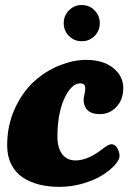

<svg xmlns="http://www.w3.org/2000/svg" viewBox="-20 -726 518 759"><path d="M252.7 -583.7Q231.9 -604.5 231.9 -634.3Q231.9 -664.1 252.7 -685.1Q273.4 -706.1 303.2 -706.1Q333 -706.1 353.8 -685.1Q374.5 -664.1 374.5 -634.3Q374.5 -604.5 353.8 -583.7Q333 -563 303.2 -563Q273.4 -563 252.7 -583.7ZM319.3 -489.3Q387.7 -489.3 427.5 -457.3Q467.3 -425.3 467.3 -377.9Q467.3 -332.5 440.4 -303.7Q413.6 -274.9 375.5 -274.9Q335 -274.9 320.6 -297.1Q306.2 -319.3 312.5 -346.2Q319.3 -375 315.9 -385.7Q312.5 -396.5 296.4 -396.5Q278.3 -396.5 261.5 -378.9Q244.6 -361.3 231 -329.1Q207 -270 207 -186Q207 -141.6 225.8 -116.7Q244.6 -91.8 278.3 -91.8Q329.1 -91.8 389.6 -140.6Q409.7 -155.8 420.4 -155.8Q434.6 -155.8 443.6 -140.4Q452.6 -125 452.6 -109.9Q452.6 -94.2 433.8 -73.5Q415 -52.7 384.5 -33.4Q354 -14.2 308.3 -0.7Q262.7 12.7 214.8 12.7Q170.9 12.7 134.3 3.4Q97.7 -5.9 69.1 -25.1Q40.5 -44.4 24.4 -76.7Q8.3 -108.9 8.3 -151.9Q8.3 -227.1 36.6 -292Q64.9 -356.9 112.3 -401.9Q160.2 -445.8 215.6 -467.5Q271 -489.3 319.3 -489.3Z"/></svg>

Font: Cooper* ExtraBold
Style: Italic
Weight: 800
Italic angle: -7°
Designer: Owen Earl
Foundry: indestructible type*
Version: Version 0.001